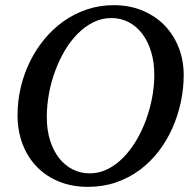

<svg xmlns="http://www.w3.org/2000/svg" viewBox="-20 -707 750 743"><path d="M577.1 -417Q577.1 -466.8 564.7 -507.3Q552.2 -547.9 530 -576.9Q507.8 -606 477.3 -621.6Q446.8 -637.2 411.1 -637.2Q374.5 -637.2 341.8 -621.1Q309.1 -605 281.2 -577.1Q253.4 -549.3 231.2 -512Q209 -474.6 193.4 -432.1Q177.7 -389.6 169.4 -344Q161.1 -298.3 161.1 -253.9Q161.1 -203.1 174.1 -162.8Q187 -122.6 209.2 -94.5Q231.4 -66.4 261.7 -51.3Q292 -36.1 327.1 -36.1Q363.8 -36.1 396.5 -52.5Q429.2 -68.8 457 -97.2Q484.9 -125.5 507.1 -162.8Q529.3 -200.2 544.9 -242.7Q560.5 -285.2 568.8 -329.8Q577.1 -374.5 577.1 -417ZM690.9 -417Q690.9 -364.3 679.7 -311.8Q668.5 -259.3 647 -210.9Q625.5 -162.6 593.8 -121.3Q562 -80.1 520.8 -49.3Q479.5 -18.6 429 -1.2Q378.4 16.1 319.8 16.1Q259.8 16.1 210 -3.7Q160.2 -23.4 124 -60.1Q87.9 -96.7 67.9 -147.9Q47.9 -199.2 47.9 -262.2Q47.9 -315.9 60.1 -368.2Q72.3 -420.4 95.5 -467.8Q118.7 -515.1 151.6 -555.2Q184.6 -595.2 225.8 -624.5Q267.1 -653.8 316.2 -670.4Q365.2 -687 419.9 -687Q481.9 -687 532.2 -665.8Q582.5 -644.5 617.7 -607.9Q652.8 -571.3 671.9 -522Q690.9 -472.7 690.9 -417Z"/></svg>

Font: Charis SIL Cyr
Style: Italic
Weight: 400
Italic angle: -11°
Foundry: SIL International
Version: Version 5.000